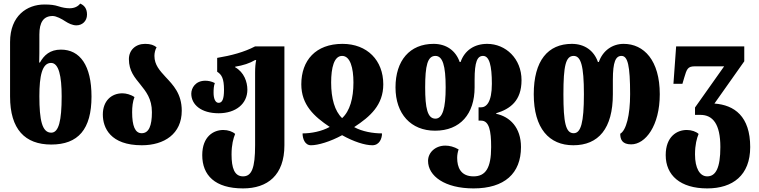

<svg xmlns="http://www.w3.org/2000/svg" viewBox="-20 -794 4222 1068"><path d="M265 10C415 10 489 -75 489 -257C489 -430 425 -518 319 -518C258 -518 225 -487 202 -446H198C199 -476 199 -519 199 -558V-602C199 -670 222 -705 273 -705C293 -705 323 -689 344 -675C361 -664 383 -653 405 -653C437 -653 464 -676 464 -713C464 -747 448 -765 426 -774C414 -758 394 -748 367 -748C348 -748 326 -752 305 -759C283 -766 263 -769 227 -769C131 -769 36 -707 36 -560V-257C36 -75 119 10 265 10ZM265 -56C214 -56 199 -126 199 -259C199 -371 214 -444 264 -444C307 -444 323 -371 323 -258C323 -123 307 -56 265 -56Z M769 14C893 14 991 -49 991 -178C991 -273 943 -321 901 -366C869 -401 839 -433 839 -483C839 -499 843 -517 851 -531C836 -543 818 -550 787 -550C734 -550 697 -515 697 -465C697 -400 729 -363 760 -325C792 -285 825 -245 825 -170C825 -94 808 -53 768 -53C731 -53 715 -94 715 -170C715 -199 718 -229 728 -254C708 -268 681 -275 661 -275C599 -275 552 -232 552 -157C552 -83 594 14 769 14Z M1332 254C1468 254 1562 181 1562 14V-536H1399C1338 -504 1266 -485 1188 -472V-395C1213 -379 1226 -358 1226 -294C1226 -242 1216 -222 1196 -222C1177 -222 1168 -247 1168 -278C1168 -297 1169 -317 1175 -332C1156 -342 1137 -345 1122 -345C1067 -345 1044 -304 1044 -273C1044 -212 1099 -164 1196 -164C1292 -164 1356 -217 1356 -295C1356 -338 1338 -392 1288 -420V-423C1332 -430 1369 -442 1399 -460H1405C1401 -440 1399 -419 1399 -389V14C1399 141 1380 187 1332 187C1284 187 1268 141 1268 65C1268 11 1278 -25 1288 -49C1274 -62 1249 -71 1222 -71C1168 -71 1105 -35 1105 69C1105 181 1176 254 1332 254Z M1710 14C1749 14 1817 -6 1883 -42C1947 -6 2010 14 2051 14C2091 14 2105 -24 2105 -52C2055 -52 1995 -62 1950 -87C2040 -146 2112 -210 2112 -325C2112 -458 2023 -550 1885 -550C1736 -550 1656 -458 1656 -325C1656 -211 1727 -146 1814 -88C1769 -63 1711 -52 1663 -52C1663 -24 1675 14 1710 14ZM1883 -137C1842 -176 1822 -246 1822 -335C1822 -417 1838 -483 1883 -483C1928 -483 1946 -417 1946 -335C1946 -247 1926 -176 1883 -137Z M2614 254C2786 254 2878 171 2878 24C2878 -85 2816 -145 2740 -161V-164C2818 -188 2881 -233 2881 -348C2881 -468 2793 -550 2690 -550C2618 -550 2564 -513 2542 -449H2537C2515 -513 2462 -550 2392 -550C2259 -550 2180 -457 2180 -308C2180 -160 2266 -67 2400 -67C2540 -67 2620 -160 2620 -308V-350C2620 -451 2635 -483 2667 -483C2702 -483 2716 -429 2716 -328C2716 -223 2684 -197 2656 -197H2642V-123H2656C2701 -123 2712 -67 2712 24C2712 141 2681 187 2614 187C2542 187 2523 136 2523 84C2523 68 2526 52 2531 37C2505 22 2480 16 2457 16C2402 16 2361 54 2361 101C2361 185 2454 254 2614 254ZM2402 -134C2358 -134 2345 -192 2345 -308C2345 -429 2358 -483 2402 -483C2442 -483 2459 -430 2459 -308C2459 -192 2442 -134 2402 -134Z M3169 14C3309 14 3389 -79 3389 -270V-350C3389 -451 3405 -483 3437 -483C3472 -483 3485 -429 3485 -270C3485 -152 3463 -69 3430 -50C3430 -17 3442 9 3491 9C3570 9 3650 -94 3650 -270C3650 -458 3562 -550 3449 -550C3387 -550 3333 -513 3311 -449H3306C3284 -513 3231 -550 3161 -550C3028 -550 2949 -457 2949 -270C2949 -79 3035 14 3169 14ZM3171 -53C3127 -53 3114 -111 3114 -270C3114 -429 3127 -483 3171 -483C3211 -483 3228 -429 3228 -270C3228 -111 3211 -53 3171 -53Z M3914 254C4056 254 4153 181 4153 24C4153 -147 4065 -210 3954 -218L4120 -453V-536H3741L3726 -328H3776L3786 -362C3800 -409 3805 -425 3844 -425H4008L3846 -196V-155H3876C3945 -155 3987 -104 3987 24C3987 141 3961 187 3914 187C3872 187 3846 141 3846 65C3846 11 3856 -25 3866 -49C3852 -62 3827 -71 3800 -71C3746 -71 3683 -35 3683 69C3683 181 3764 254 3914 254Z"/></svg>

Font: Noto Serif Georgian ExtraCondensed Black
Style: Regular
Weight: 900
Width: 2
Designer: Monotype Design Team, Akaki Razmadze
Foundry: Google LLC
Version: Version 2.003